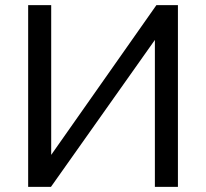

<svg xmlns="http://www.w3.org/2000/svg" viewBox="-20 -730 805 750"><path d="M90 0H179L585 -574V0H675V-710H591L180 -125V-710H90Z"/></svg>

Font: FIGSv2-sans-serif Medium
Style: Regular
Weight: 500
Designer: Matt McInerney, Pablo Impallari, Rodrigo Fuenzalida,Mirko Velimirovic
Foundry: Matt McInerney, Pablo Impallari, Rodrigo Fuenzalida
Version: Version 4.021;hotconv 1.0.109;makeotfexe 2.5.65596